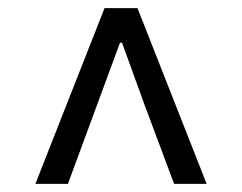

<svg xmlns="http://www.w3.org/2000/svg" viewBox="-20 -769 595 472"><path d="M67 -317H147L275 -664H280L334 -515L408 -317H488L318 -749H237Z"/></svg>

Font: Noto Sans JP
Style: Regular
Weight: 400
Designer: Ryoko NISHIZUKA  (kana, bopomofo & ideographs); Paul D. Hunt (Latin, Greek & Cyrillic); Sandoll Communications , Soo-you
Foundry: Adobe
Version: Version 2.002;hotconv 1.0.116;makeotfexe 2.5.65601